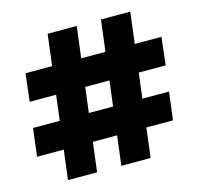

<svg xmlns="http://www.w3.org/2000/svg" viewBox="-103 -809 946 918"><g transform="rotate(-15 370.5 -350.5)"><path d="M26 -284H699L682 -146H9ZM59 -546H732L716 -409H43ZM210 -701H354L267 0H123ZM474 -701H619L532 0H387Z"/></g></svg>

Font: Alexandria ExtraBold
Style: Regular
Weight: 800
Designer: Mohamed Gaber
Foundry: Kief Type Foundry
Version: Version 5.100